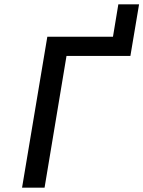

<svg xmlns="http://www.w3.org/2000/svg" viewBox="-20 -868 663 888"><path d="M82 0H186.1L287.6 -609.4H583.1L623.2 -848H527.3L502.5 -698.2H198.9Z"/></svg>

Font: Margiela Mono Italic Medium It
Style: Regular
Weight: 500
Designer: Mike Abbink, Paul van der Laan, Pieter van Rosmalen
Foundry: Bold Monday
Version: Version 2.003 2021